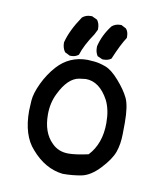

<svg xmlns="http://www.w3.org/2000/svg" viewBox="-74 -693 648 751"><g transform="rotate(10 250.0 -317.5)"><path d="M225 -4Q154 -12 99 -76Q53 -127 53 -224Q53 -235 55 -264.5Q57 -294 76.5 -335Q96 -376 125 -408Q172 -460 244 -460Q252 -460 272 -458Q292 -456 316.5 -447Q341 -438 371 -404Q401 -370 415.5 -340Q430 -310 430 -242Q430 -238 429.5 -197.5Q429 -157 418 -126Q407 -95 371 -56.5Q335 -18 300 -11Q265 -4 225 -4ZM233 -86Q262 -86 312 -97Q359 -147 359 -229Q359 -282 341 -318Q305 -385 250 -385L225 -382Q180 -375 147 -307Q128 -269 128 -223Q128 -151 167 -113Q193 -86 233 -86ZM178 -464H172L152 -474Q141 -489 141 -511Q153 -560 193 -619Q207 -631 226 -631H232L253 -621Q263 -607 263 -589V-583L253 -563Q219 -513 207 -474Q195 -464 178 -464ZM306 -472H300L280 -481Q271 -495 271 -512V-519Q282 -565 313 -605Q327 -617 346 -617H351L370 -607Q380 -596 380 -577V-571Q360 -541 335 -481Q323 -472 306 -472Z"/></g></svg>

Font: Xiaolai SC
Style: Regular
Weight: 400
Designer: Nozomi Seto 瀬戸のぞみ
Version: Version 3.11;December 4, 2020;FontCreator 13.0.0.2613 64-bit